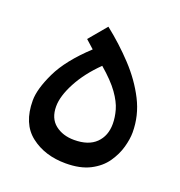

<svg xmlns="http://www.w3.org/2000/svg" viewBox="-94 -552 593 632"><g transform="rotate(20 202.5 -235.5)"><path d="M202 0Q129 0 79.5 -38.5Q30 -77 30 -158Q30 -198 58.5 -257.5Q87 -317 158 -383L129 -409L181 -471Q233 -430 277 -383Q321 -336 348 -283Q375 -230 375 -171Q375 -148 367 -119Q359 -90 340 -62.5Q321 -35 287 -17.5Q253 0 202 0ZM202 -82Q252 -82 278 -107.5Q304 -133 304 -175Q304 -198 297 -223Q290 -248 269 -277.5Q248 -307 206 -343Q160 -298 134.5 -250Q109 -202 109 -166Q109 -124 135.5 -103Q162 -82 202 -82Z"/></g></svg>

Font: Noto IKEA Arabic
Style: Regular
Weight: 400
Designer: Monotype Design Team
Foundry: Monotype Imaging Inc.
Version: Version 1.200